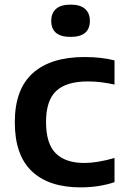

<svg xmlns="http://www.w3.org/2000/svg" viewBox="-20 -800 540 830"><path d="M328.5 10Q191 10 117.5 -59.8Q44 -129.5 44 -271.5Q44 -414 121.8 -483.8Q199.5 -553.5 345.5 -553.5Q417 -553.5 475 -539V-434.5Q445 -441 417.2 -444.5Q389.5 -448 360 -448Q267 -448 223 -406.8Q179 -365.5 179 -273Q179 -178.5 221.2 -137Q263.5 -95.5 345 -95.5Q399.5 -95.5 475 -117V-12.5Q407.5 10 328.5 10ZM285 -640.5Q201.5 -640.5 201.5 -710Q201.5 -743 222.2 -761.5Q243 -780 285 -780Q327 -780 347.8 -761.5Q368.5 -743 368.5 -710Q368.5 -640.5 285 -640.5Z"/></svg>

Font: Encode Sans Semi Expanded SemiBold
Style: Regular
Weight: 600
Width: 6
Designer: Multiple Designers
Foundry: Impallari Type
Version: Version 3.000; ttfautohint (v1.8.3) -l 8 -r 50 -G 200 -x 14 